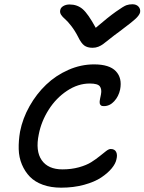

<svg xmlns="http://www.w3.org/2000/svg" viewBox="-20 -930 671 892"><path d="M595.2 -910.2Q613.3 -910.2 623.3 -899.4Q633.3 -888.7 630.9 -873Q628.4 -860.8 611.6 -844.5Q594.7 -828.1 533.2 -782.2Q512.7 -767.6 490.2 -749.5Q467.8 -731.4 458.7 -724.9Q449.7 -718.3 437.3 -713.1Q424.8 -708 410.2 -708Q385.7 -708 371.3 -718.8Q356.9 -729.5 342.8 -758.8Q328.1 -787.6 310.5 -810.1Q293 -832.5 281.7 -841.8Q270.5 -851.1 263.9 -861.3Q257.3 -871.6 259.8 -882.8Q261.7 -894.5 274.2 -901.9Q286.6 -909.2 303.2 -909.2Q338.9 -909.2 364 -887.7Q389.2 -866.2 424.8 -800.8Q482.9 -850.6 518.8 -876Q554.7 -901.4 567.4 -905.8Q580.1 -910.2 595.2 -910.2ZM264.2 -58.1Q216.8 -58.1 179.4 -71.5Q142.1 -85 118.9 -108.9Q95.7 -132.8 81.8 -165.8Q67.9 -198.7 66.9 -237.3Q65.9 -275.9 73.2 -318.8Q85.4 -380.4 117.4 -437Q149.4 -493.7 194.3 -536.6Q239.3 -579.6 297.4 -605.2Q355.5 -630.9 417 -630.9Q488.3 -630.9 518.3 -599.1Q548.3 -567.4 538.1 -514.2Q531.2 -481.9 510.5 -459.5Q489.7 -437 462.9 -437Q458 -437 454.6 -437.7Q451.2 -438.5 449 -440.4Q446.8 -442.4 445.3 -444.6Q443.8 -446.8 443.4 -450.4Q442.9 -454.1 442.9 -456.8Q442.9 -459.5 443.8 -464.6Q444.8 -469.7 445.3 -473.1Q445.8 -476.6 447.3 -482.7Q448.7 -488.8 449.2 -492.2Q453.6 -515.6 443.8 -528.8Q434.1 -542 397 -542Q342.3 -542 291.3 -508.1Q240.2 -474.1 206.1 -420.2Q171.9 -366.2 160.2 -306.2Q144 -228.5 173.8 -185.8Q203.6 -143.1 270 -143.1Q311.5 -143.1 346.7 -152.8Q381.8 -162.6 403.8 -176.5Q425.8 -190.4 442.9 -204.3Q460 -218.3 472.7 -228Q485.4 -237.8 494.1 -237.8Q512.7 -237.8 519.5 -224.4Q526.4 -210.9 521 -189.9Q517.1 -169.9 499 -147.9Q481 -126 450.4 -105.5Q419.9 -85 370.8 -71.5Q321.8 -58.1 264.2 -58.1Z"/></svg>

Font: Shantell Sans Irregular
Style: Italic
Weight: 400
Italic angle: -11.31°
Designer: Stephen Nixon, Anya Danilova, Shantell Martin
Foundry: Arrow Type
Version: Version 1.006;[9816181b4]